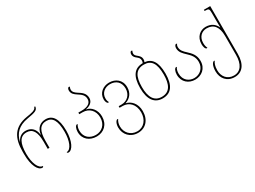

<svg xmlns="http://www.w3.org/2000/svg" viewBox="-56 -1574 3492 2628"><g transform="rotate(-30 1690.0 -260.0)"><path d="M189 8C202 8 207 2 208 -10C139 -10 93 -123 93 -267C93 -438 139 -521 242 -521C336 -521 382 -449 382 -293V-180H410V-293C410 -446 455 -521 555 -521C652 -521 699 -442 699 -267C699 -130 656 -11 584 -11C585 1 592 6 606 6C667 6 727 -102 727 -267C727 -463 664 -546 557 -546C482 -546 409 -502 397 -394H395C384 -504 315 -546 241 -546C191 -546 138 -526 103 -454H100C129 -571 199 -651 351 -677C472 -698 524 -710 524 -770H509C498 -723 427 -714 353 -702C140 -667 65 -535 65 -318V-277C65 -97 125 8 189 8Z M1050 10C1163 10 1248 -67 1248 -193C1248 -299 1180 -375 1106 -385V-387C1168 -397 1224 -432 1224 -498C1224 -577 1168 -610 1120 -641C1087 -663 1059 -685 1059 -724C1059 -738 1063 -754 1070 -764C1067 -768 1062 -770 1057 -770C1040 -770 1031 -747 1031 -727C1031 -673 1067 -647 1105 -622C1149 -593 1196 -565 1196 -498C1196 -434 1139 -400 1046 -400H993V-375H1046C1149 -375 1220 -301 1220 -193C1220 -79 1142 -15 1050 -15C959 -15 881 -69 881 -178C881 -214 890 -245 906 -267C903 -270 900 -271 897 -271C874 -271 852 -229 852 -174C852 -56 941 10 1050 10Z M1565 250C1683 250 1768 162 1768 23C1768 -101 1694 -171 1620 -186V-189C1694 -214 1747 -273 1747 -367C1747 -486 1660 -546 1561 -546C1468 -546 1383 -485 1383 -382C1383 -348 1397 -313 1417 -313C1420 -313 1423 -314 1427 -316C1417 -335 1411 -350 1411 -383C1411 -468 1480 -521 1561 -521C1648 -521 1719 -470 1719 -364C1719 -264 1648 -200 1561 -200H1515V-175H1565C1662 -175 1740 -101 1740 25C1740 139 1672 226 1566 226C1459 226 1391 145 1391 50C1391 10 1402 -25 1421 -52C1418 -54 1415 -55 1412 -55C1390 -55 1363 -12 1363 50C1363 162 1443 250 1565 250Z M2121 -545C2128 -557 2131 -571 2131 -586C2131 -629 2103 -652 2080 -671C2062 -686 2046 -700 2046 -724C2046 -738 2050 -754 2057 -764C2054 -768 2049 -770 2044 -770C2027 -770 2018 -747 2018 -727C2018 -687 2043 -669 2065 -651C2085 -635 2103 -618 2103 -586C2103 -571 2101 -558 2095 -546C1962 -545 1893 -457 1893 -267C1893 -79 1969 10 2093 10C2225 10 2294 -79 2294 -267C2294 -451 2232 -535 2121 -545ZM2093 -15C1974 -15 1921 -108 1921 -267C1921 -438 1972 -521 2098 -521C2214 -521 2266 -442 2266 -267C2266 -115 2221 -15 2093 -15Z M2606 10C2706 10 2796 -56 2796 -178C2796 -275 2743 -325 2695 -370C2655 -407 2620 -441 2620 -494C2620 -514 2625 -530 2635 -540C2632 -544 2627 -546 2622 -546C2604 -546 2592 -519 2592 -494C2592 -427 2635 -391 2677 -350C2722 -307 2768 -263 2768 -178C2768 -78 2694 -15 2606 -15C2527 -15 2448 -67 2448 -178C2448 -214 2457 -245 2473 -267C2470 -270 2467 -271 2464 -271C2441 -271 2419 -229 2419 -174C2419 -56 2506 10 2606 10Z M3093 250C3211 250 3285 162 3285 -7V-760H3185V-740H3198C3249 -740 3257 -732 3257 -667V-543C3257 -515 3258 -478 3259 -441H3255C3228 -505 3170 -546 3086 -546C3003 -546 2921 -485 2921 -366C2921 -328 2933 -283 2957 -283C2960 -283 2963 -284 2967 -286C2957 -305 2949 -330 2949 -370C2949 -465 3010 -521 3089 -521C3199 -521 3257 -447 3257 -306V-5C3257 139 3200 226 3094 226C2987 226 2929 145 2929 50C2929 -20 2946 -55 2965 -82C2962 -84 2959 -85 2956 -85C2934 -85 2901 -42 2901 50C2901 162 2971 250 3093 250Z"/></g></svg>

Font: Noto Serif Georgian Thin
Style: Regular
Weight: 100
Designer: Monotype Design Team, Akaki Razmadze
Foundry: Google LLC
Version: Version 2.003